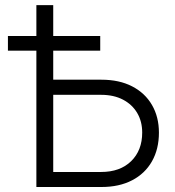

<svg xmlns="http://www.w3.org/2000/svg" viewBox="-20 -748 699 768"><path d="M173.8 -429.2H385.7Q457 -429.2 508.5 -402.6Q560.1 -376 587.9 -328.1Q615.7 -280.3 615.7 -217.3Q615.7 -151.9 587.9 -102.8Q560.1 -53.7 508.5 -26.9Q457 0 385.7 0H125.5V-727.5H192.9V-60.1H384.3Q460.4 -60.1 504.6 -103.3Q548.8 -146.5 548.8 -217.8Q548.8 -262.2 528.8 -296.1Q508.8 -330.1 471.9 -349.4Q435.1 -368.7 384.3 -368.7H173.8ZM11.7 -545.4V-604H380.9V-545.4Z"/></svg>

Font: Inter 24pt Light
Style: Regular
Weight: 300
Designer: Rasmus Andersson
Foundry: rsms
Version: Version 4.001;git-66647c0bb